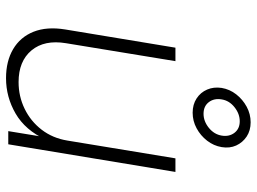

<svg xmlns="http://www.w3.org/2000/svg" viewBox="-126 -706 839 627"><g transform="rotate(90 293.5 -392.5)"><path d="M235.4 7.3Q179.7 7.3 140.4 -15.9Q101.1 -39.1 83.7 -82.5Q66.4 -126 76.2 -186L135.7 -545.9H179.7L121.1 -188.5Q109.4 -118.2 144.5 -75.9Q179.7 -33.7 248 -33.7Q294.9 -33.7 335.4 -53.5Q376 -73.2 403.6 -109.1Q431.2 -145 439 -192.9L497.1 -545.9H541.5L451.2 0H408.2L428.2 -122.1H436Q404.8 -55.2 350.8 -23.9Q296.9 7.3 235.4 7.3ZM348.1 -602.1Q321.3 -602.1 301.5 -615Q281.7 -627.9 272.5 -649.4Q263.2 -670.9 267.1 -696.8Q271.5 -723.1 288.1 -744.4Q304.7 -765.6 328.6 -778.6Q352.5 -791.5 379.4 -791.5Q406.2 -791.5 425.8 -778.6Q445.3 -765.6 455.1 -744.4Q464.8 -723.1 460.4 -696.8Q456.1 -670.9 439.5 -649.4Q422.9 -627.9 398.9 -615Q375 -602.1 348.1 -602.1ZM351.6 -637.7Q376 -637.7 397.5 -655Q418.9 -672.4 422.9 -697.3Q426.8 -721.7 413.6 -738.8Q400.4 -755.9 376 -755.9Q351.6 -755.9 330.1 -738.8Q308.6 -721.7 304.7 -697.3Q300.3 -672.4 313.5 -655Q326.7 -637.7 351.6 -637.7Z"/></g></svg>

Font: Inter ExtraLight
Style: Italic
Weight: 250
Italic angle: -9.3988°
Designer: Rasmus Andersson
Foundry: rsms
Version: Version 4.001;git-66647c0bb